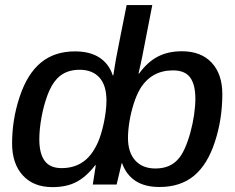

<svg xmlns="http://www.w3.org/2000/svg" viewBox="-20 -745 947 775"><path d="M877.4 -365.2Q877.4 -315.4 870.1 -267.6Q862.8 -219.7 847.7 -173.3Q817.4 -80.1 762.7 -35.2Q708 9.8 623.5 9.8Q564.5 9.8 526.9 -14.9Q489.3 -39.6 472.7 -86.4H471.2L450.7 0H354.5L366.7 -78.1H364.3Q329.1 -32.2 289.3 -11Q249.5 10.3 191.4 10.3Q115.2 10.3 72 -37.1Q28.8 -84.5 28.8 -166Q28.8 -263.2 59.6 -355Q90.3 -447.3 145.3 -492.4Q200.2 -537.6 282.7 -537.6Q343.3 -537.6 381.6 -512.5Q419.9 -487.3 435.1 -440.9H437.5Q439.9 -457 442.6 -473.6Q445.3 -490.2 448.2 -507.3Q455.6 -545.9 466.3 -600.1Q477.1 -654.3 491.2 -724.6H594.7L554.2 -516.6Q550.8 -501 547.1 -483.6Q543.5 -466.3 539.1 -448.2H541.5Q575.2 -494.6 616.7 -516.4Q658.2 -538.1 714.4 -538.1Q791.5 -538.1 834.5 -491.9Q877.4 -445.8 877.4 -365.2ZM228.5 -66.4Q316.4 -66.4 360.8 -142.6Q376.5 -168 387.2 -202.9Q397.9 -237.8 403.8 -274.2Q409.7 -310.5 409.7 -339.8Q409.7 -400.4 381.3 -431.9Q353 -463.4 301.3 -463.4Q244.1 -463.4 210.4 -427.7Q187.5 -403.8 171.6 -360.8Q155.8 -317.9 147.2 -269.8Q138.7 -221.7 138.7 -182.6Q138.7 -125 160.4 -95.7Q182.1 -66.4 228.5 -66.4ZM678.2 -460.9Q590.3 -460.9 544.9 -385.3Q530.3 -359.9 519.3 -325Q508.3 -290 502.4 -253.9Q496.6 -217.8 496.6 -188Q496.6 -129.9 525.9 -97.4Q555.2 -64.9 607.4 -64.9Q663.6 -64.9 695.8 -99.1Q712.4 -115.7 725.6 -145.3Q738.8 -174.8 748.5 -210.4Q758.3 -246.1 763.4 -281.7Q768.6 -317.4 768.6 -346.2Q768.6 -403.3 747.6 -432.1Q726.6 -460.9 678.2 -460.9Z"/></svg>

Font: Arimo Medium
Style: Italic
Weight: 500
Italic angle: -12°
Designer: Steve Matteson
Foundry: Monotype Imaging Inc.
Version: Version 1.33